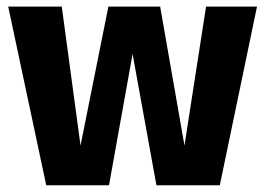

<svg xmlns="http://www.w3.org/2000/svg" viewBox="-20 -551 789 571"><path d="M592.8 -531.4H744.3L633.7 0H445.2L374.3 -390.5L304.2 0H117.5L4.4 -531.4H163.7L219.5 -118.2L302.3 -531.4H456.3L528.6 -118.2Z"/></svg>

Font: Fira Sans Variable
Style: Regular
Weight: 400
Designer: Carrois Corporate & Edenspiekermann AG
Foundry: Carrois Corporate GbR & Edenspiekermann AG
Version: Version 4.202